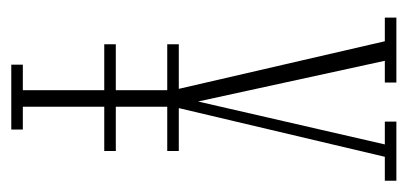

<svg xmlns="http://www.w3.org/2000/svg" viewBox="-216 -524 740 349"><g transform="rotate(90 154.5 -350.0)"><path d="M98 0V-21H144.5V-169H61V-190H144.5V-283.5H61V-304.5H142L55.5 -679H12.5V-700H130.5V-679H91L165 -339.5L243 -679H201.5V-700H309V-679H265.5L177 -304.5H255V-283.5H174.5V-190H255V-169H174.5V-21H216V0Z"/></g></svg>

Font: Imbue 50pt Thin
Style: Regular
Weight: 100
Designer: Tyler Finck
Foundry: Etcetera Type Company
Version: Version 1.102; ttfautohint (v1.8.3)